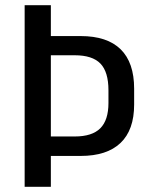

<svg xmlns="http://www.w3.org/2000/svg" viewBox="-20 -720 559 740"><path d="M75 -700H176V-581H291Q393 -581 445 -530Q497 -479 497 -378V-317Q497 -219 444.5 -169Q392 -119 291 -119H171V-194H268Q335 -194 366.5 -225.5Q398 -257 398 -323V-372Q398 -443 367 -475Q336 -507 268 -507H153L176 -530V0H75Z"/></svg>

Font: Pathway Extreme SemiCondensed Medium
Style: Regular
Weight: 500
Width: 4
Version: Version 1.001;gftools[0.9.26]